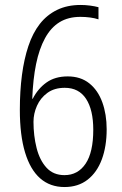

<svg xmlns="http://www.w3.org/2000/svg" viewBox="-20 -744 493 774"><path d="M240 10Q182 10 142 -25Q102 -60 81 -129.5Q60 -199 60 -301Q60 -377 68.5 -441.5Q77 -506 94.5 -558.5Q112 -611 140.5 -647.5Q169 -684 210 -704Q251 -724 305 -724Q324 -724 343 -721.5Q362 -719 377 -715V-666Q362 -671 343 -673.5Q324 -676 304 -676Q255 -676 220 -654.5Q185 -633 161.5 -590Q138 -547 125.5 -486Q113 -425 110 -346H112Q133 -387 167.5 -411.5Q202 -436 253 -436Q305 -436 340 -408Q375 -380 392.5 -331.5Q410 -283 410 -223Q410 -154 390.5 -101.5Q371 -49 333 -19.5Q295 10 240 10ZM240 -38Q294 -38 325 -84Q356 -130 356 -221Q356 -301 327 -345.5Q298 -390 241 -390Q199 -390 171 -369.5Q143 -349 129 -317.5Q115 -286 115 -253Q115 -197 127.5 -147.5Q140 -98 167.5 -68Q195 -38 240 -38Z"/></svg>

Font: Noto Sans Bengali Condensed Light
Style: Regular
Weight: 300
Width: 3
Designer: Jelle Bosma - Monotype Design Team
Foundry: Monotype Imaging Inc.
Version: Version 2.003